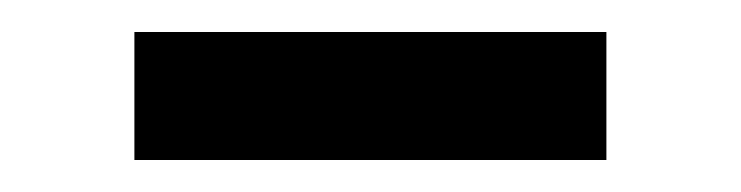

<svg xmlns="http://www.w3.org/2000/svg" viewBox="-20 -333 463 120"><path d="M64 -233V-313H359V-233Z"/></svg>

Font: YasnoRaleway Medium
Style: Regular
Weight: 500
Designer: Matt McInerney, Pablo Impallari, Rodrigo Fuenzalida
Foundry: Matt McInerney, Pablo Impallari, Rodrigo Fuenzalida
Version: Version 4.026